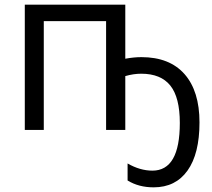

<svg xmlns="http://www.w3.org/2000/svg" viewBox="-20 -555 905 820"><path d="M636.2 245.1Q572.3 245.1 524.9 215.8V143.1Q578.1 173.8 630.9 173.8Q748 173.8 748 -29.8Q748 -138.7 707.5 -189.5Q667 -240.2 583 -240.2Q550.3 -240.2 515.1 -230V0H433.1V-464.8H167V0H85.9V-535.2H515.1V-304.2Q551.8 -311 584 -311Q704.1 -311 768.1 -238.5Q832 -166 832 -32.2Q832 101.6 781 173.3Q730 245.1 636.2 245.1Z"/></svg>

Font: OpenSans-Regular
Style: Regular
Weight: 400
Foundry: Ascender Corporation
Version: Version 1.10